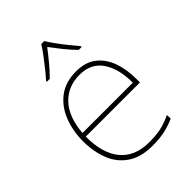

<svg xmlns="http://www.w3.org/2000/svg" viewBox="-222 -869 985 985"><g transform="rotate(-45 270.0 -376.5)"><path d="M287 -538Q355 -538 397 -505Q439 -472 459 -416.5Q479 -361 479 -291V-266H86Q85 -145 139 -80Q193 -15 296 -15Q344 -15 378.5 -22Q413 -29 459 -50V-23Q421 -6 382.5 2Q344 10 296 10Q213 10 160.5 -25Q108 -60 83.5 -121Q59 -182 59 -259Q59 -334 84 -397.5Q109 -461 159.5 -499.5Q210 -538 287 -538ZM287 -513Q203 -513 149.5 -456.5Q96 -400 87 -291H452Q453 -390 412 -451.5Q371 -513 287 -513ZM282 -763Q294 -743 314 -715.5Q334 -688 356 -660.5Q378 -633 396 -612V-606H375Q347 -634 319.5 -668.5Q292 -703 271 -731Q250 -703 221.5 -668.5Q193 -634 165 -606H144V-612Q163 -633 185 -660.5Q207 -688 227.5 -715.5Q248 -743 260 -763Z"/></g></svg>

Font: Noto Sans Thin
Style: Regular
Weight: 100
Designer: Monotype Design Team
Foundry: Monotype Imaging Inc.
Version: Version 2.007